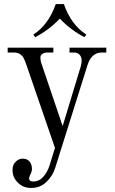

<svg xmlns="http://www.w3.org/2000/svg" viewBox="-20 -692 570 950"><path d="M296 -672Q332 -569 407 -521L398 -508Q330 -543 276 -600Q222 -543 154 -508L145 -521Q220 -569 256 -672ZM134 238Q95 238 70 213Q42 187 42 150Q42 122 58 108Q73 93 92 93Q115 93 126.5 107.5Q138 122 138 144Q138 156 130 172Q124 182 124 191Q124 206 144 206Q174 206 194.5 182.5Q215 159 225 127L252 40L110 -373Q102 -395 96.5 -405.5Q91 -416 79.5 -424Q68 -432 51 -432H18V-456H244V-432H212Q200 -432 190 -425.5Q180 -419 180 -408Q180 -391 186 -375L290 -68L373 -342Q384 -373 384 -393Q384 -410 374 -421Q364 -432 348 -432H324V-456H506V-432H483Q434 -432 414 -373L253 139Q242 176 211 207Q180 238 134 238Z"/></svg>

Font: Old Standard TT
Style: Regular
Weight: 400
Designer: Alexey Kryukov <alexios@thessalonica.org.ru>
Version: Version 2.2